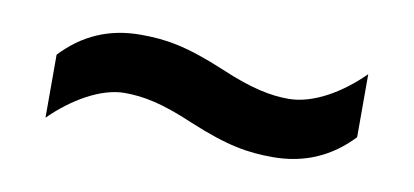

<svg xmlns="http://www.w3.org/2000/svg" viewBox="-32 -501 641 297"><g transform="rotate(10 288.5 -352.5)"><path d="M271 -308C333 -282 366 -277 405 -277C454 -277 495 -295 528 -330V-429C495 -396 452 -370 413 -370C385 -370 354 -376 305 -397C243 -423 210 -428 171 -428C121 -428 81 -410 48 -375V-276C81 -309 125 -335 162 -335C192 -335 222 -329 271 -308Z"/></g></svg>

Font: Noto Sans Syriac SemiBold
Style: Regular
Weight: 600
Designer: Patrick Giasson and the Monotype Design Team
Foundry: Monotype Imaging Inc.
Version: Version 3.000